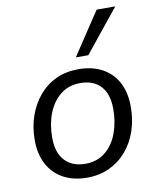

<svg xmlns="http://www.w3.org/2000/svg" viewBox="-85 -819 726 893"><g transform="rotate(-10 278.0 -372.0)"><path d="M255 9Q190 9 142.5 -17Q95 -43 69.5 -91Q44 -139 44 -205Q44 -267 62.5 -319.5Q81 -372 115 -412Q149 -452 195.5 -473.5Q242 -495 301 -495Q366 -495 413.5 -469Q461 -443 486 -395.5Q511 -348 511 -281Q511 -219 493 -166.5Q475 -114 441 -74.5Q407 -35 360 -13Q313 9 255 9ZM258 -56Q313 -56 351.5 -87Q390 -118 409.5 -170Q429 -222 429 -284Q429 -356 394.5 -393Q360 -430 298 -430Q243 -430 204.5 -399Q166 -368 146 -317Q126 -266 126 -202Q126 -131 161 -93.5Q196 -56 258 -56ZM299 -551 433 -753H521L358 -551Z"/></g></svg>

Font: Nunito Sans 12pt ExtraLight 12pt
Style: Italic
Weight: 400
Italic angle: -9°
Version: Version 3.101;gftools[0.9.27]